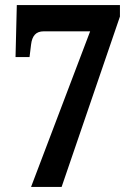

<svg xmlns="http://www.w3.org/2000/svg" viewBox="-20 -734 529 754"><path d="M102 0 334 -611H152Q129 -611 117 -598Q105 -585 102 -559L96 -510H41L46 -714H451V-669L222 0Z"/></svg>

Font: Noto Serif Khmer Condensed
Style: Bold
Weight: 700
Width: 3
Designer: Danh Hong and the Monotype Design Team
Foundry: Monotype Imaging Inc.
Version: Version 2.004; ttfautohint (v1.8.4.7-5d5b)